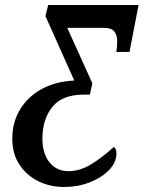

<svg xmlns="http://www.w3.org/2000/svg" viewBox="-20 -734 572 765"><path d="M235 11Q179 11 132.5 -12Q86 -35 57.5 -78Q29 -121 29 -182Q29 -248 61 -299.5Q93 -351 148.5 -380.5Q204 -410 276 -413L161 -670L172 -714H532L496 -527H443Q445 -533 446 -547.5Q447 -562 447 -568Q447 -594 435.5 -608.5Q424 -623 394 -623H248L348 -402L338 -357H314Q228 -357 188.5 -308Q149 -259 149 -181Q149 -123 177 -87.5Q205 -52 253 -52Q298 -52 342.5 -79Q387 -106 434 -149Q444 -140 444 -123Q444 -87 414.5 -56.5Q385 -26 337.5 -7.5Q290 11 235 11Z"/></svg>

Font: Noto Serif ExtraCondensed SemiBold
Style: Italic
Weight: 600
Width: 2
Italic angle: -12°
Designer: Monotype Design Team
Foundry: Monotype Imaging Inc.
Version: Version 2.013